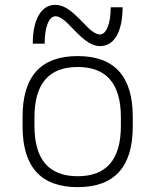

<svg xmlns="http://www.w3.org/2000/svg" viewBox="-20 -761 640 791"><path d="M300 10Q73 10 73 -240V-280Q73 -530 300 -530Q527 -530 527 -280V-240Q527 10 300 10ZM300 -35Q478 -35 478 -242V-278Q478 -485 300 -485Q122 -485 122 -278V-242Q122 -35 300 -35ZM392 -571Q368 -571 343 -587Q318 -603 280 -643Q254 -671 237.5 -682.5Q221 -694 209 -694Q189 -694 176.5 -664Q164 -634 164 -581H115Q115 -657 140 -699Q165 -741 208 -741Q232 -741 257 -725.5Q282 -710 320 -670Q346 -642 362.5 -630.5Q379 -619 391 -619Q411 -619 423.5 -649Q436 -679 436 -731H485Q485 -656 460.5 -613.5Q436 -571 392 -571Z"/></svg>

Font: M PLUS Code Latin 60 Light
Style: Regular
Weight: 300
Width: 7
Monospace: yes
Designer: Coji Morishita
Foundry: UNDERFOREST DESIGN
Version: Version 1.005; ttfautohint (v1.8.3)